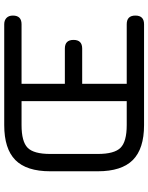

<svg xmlns="http://www.w3.org/2000/svg" viewBox="86 -804 718 931"><g transform="rotate(-90 445.5 -339.0)"><path d="M793 -84Q835 -84 835 -42Q835 0 793 0H304Q189 0 134.5 -54.5Q80 -109 80 -224V-455Q80 -570 134.5 -624Q189 -678 304 -678H793Q812 -678 823.5 -667Q835 -656 835 -636Q835 -594 793 -594H504V-384H675Q717 -384 717 -342Q717 -300 675 -300H504V-84ZM164 -224Q164 -144 194 -114Q224 -84 304 -84H420V-594H304Q224 -594 194 -564.5Q164 -535 164 -455Z"/></g></svg>

Font: Jura
Style: Bold
Weight: 700
Designer: Daniel Johnson, Alexei Vanyashin
Foundry: Daniel Johnson
Version: Version 5.103